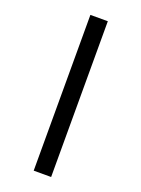

<svg xmlns="http://www.w3.org/2000/svg" viewBox="-181 -841 845 1149"><g transform="rotate(20 242.0 -267.0)"><path d="M187 -763H298V229H187Z"/></g></svg>

Font: Noto Sans Khmer UI SemiCondensed
Style: Bold
Weight: 700
Width: 4
Designer: Danh Hong and the Monotype Design Team
Foundry: Monotype Imaging Inc.
Version: Version 2.002; ttfautohint (v1.8.4.7-5d5b)